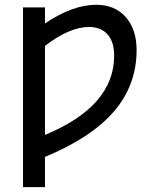

<svg xmlns="http://www.w3.org/2000/svg" viewBox="-20 -555 623 794"><path d="M166 2.9Q452.1 -115.2 452.1 -325.2Q452.1 -381.8 424.8 -412.6Q397.5 -443.4 347.7 -443.4Q267.6 -443.4 166 -365.2ZM166 93.8V218.8H75.2V-524.4H166V-458Q280.3 -535.2 377.9 -535.2Q455.1 -535.2 500 -484.4Q544.9 -433.6 544.9 -347.7Q544.9 -204.1 452.1 -95.2Q359.4 13.7 166 93.8Z"/></svg>

Font: Nasu
Style: Regular
Weight: 400
Designer: Ryoko NISHIZUKA (kana &amp; ideographs); Paul D. Hunt (Latin, Greek &amp; Cyrillic); Wenlong ZHANG (bopomofo); Sandoll C
Version: Version 2014.1215